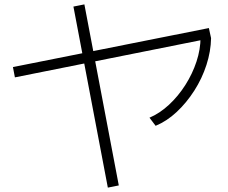

<svg xmlns="http://www.w3.org/2000/svg" viewBox="-20 -798 1040 876"><path d="M48 -445 39 -492 933 -670 943 -624ZM472 58 315 -768 365 -778 522 48ZM662 -261Q709 -281 751 -320Q793 -359 825.5 -410Q858 -461 876.5 -517Q895 -573 895 -628L943 -624Q942 -564 922 -502Q902 -440 866.5 -384.5Q831 -329 786 -287Q741 -245 690 -224Z"/></svg>

Font: M PLUS 2 Thin Light
Style: Regular
Weight: 300
Version: Version 1.001